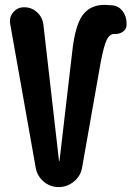

<svg xmlns="http://www.w3.org/2000/svg" viewBox="-20 -760 540 780"><path d="M437.5 -738.3Q462.9 -735.4 478.5 -714.4Q494.1 -693.4 494.1 -666V-658.2Q494.1 -641.6 479.5 -631.3Q464.8 -621.1 447.3 -622.1H444.3Q425.8 -622.1 414.1 -599.1Q402.3 -576.2 388.7 -504.9L313.5 -79.1Q307.6 -44.9 280.3 -22.5Q252.9 0 218.3 0Q183.6 0 157.2 -22.5Q130.9 -44.9 125 -79.1L21.5 -662.1Q16.6 -689.5 33.7 -710Q50.8 -730.5 78.1 -730.5Q108.4 -730.5 130.4 -710.4Q152.3 -690.4 156.2 -661.1L219.7 -106.4Q219.7 -105.5 220.7 -105.5Q221.7 -105.5 221.7 -106.4L273.4 -549.8Q285.2 -657.2 315.9 -698.7Q346.7 -740.2 404.3 -740.2Q415 -740.2 437.5 -738.3Z"/></svg>

Font: Rounded-X Mgen+ 2m bold
Style: Bold
Weight: 700
Designer: [Source Han Sans]
Ryoko NISHIZUKA  (kana & ideographs); Paul D. Hunt (Latin, Greek & Cyrillic); Wenlong ZHANG  (bopomofo
Version: Version 1.059.20150602